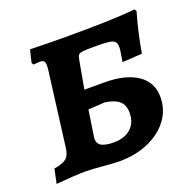

<svg xmlns="http://www.w3.org/2000/svg" viewBox="-98 -611 734 721"><g transform="rotate(-20 269.0 -250.5)"><path d="M197 4Q153 0 130 0Q87 0 11 7L23 -50Q59 -56 73 -68.5Q87 -81 90 -110L128 -407Q129 -414 129 -424Q129 -437 124 -441.5Q119 -446 107 -446L83 -444L78 -452L90 -502Q170 -500 244 -500Q429 -500 510 -509L515 -500Q494 -429 479 -343L400 -338L407 -381Q408 -387 408 -397Q408 -411 401 -418Q394 -425 376 -427Q358 -429 321 -429Q288 -429 274.5 -427.5Q261 -426 256.5 -420.5Q252 -415 250 -401L230 -290H309Q394 -290 441.5 -258Q489 -226 489 -167Q489 -116 459.5 -76.5Q430 -37 378.5 -14.5Q327 8 262 8Q241 8 197 4ZM360 -151Q360 -182 341.5 -198Q323 -214 285 -219L219 -215L203 -110Q200 -87 215.5 -76.5Q231 -66 267 -66Q310 -66 335 -88.5Q360 -111 360 -151Z"/></g></svg>

Font: Alegreya SC
Style: Bold Italic
Weight: 700
Italic angle: -7°
Designer: Juan Pablo del Peral
Foundry: Huerta Tipografica
Version: Version 2.007; ttfautohint (v1.6)